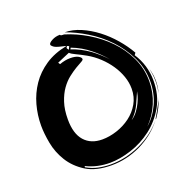

<svg xmlns="http://www.w3.org/2000/svg" viewBox="-116 -721 873 874"><g transform="rotate(-20 320.5 -284.0)"><path d="M262 -602Q263 -597 273 -597H275Q281 -597 283 -596Q335 -580 386.5 -549.5Q438 -519 479.5 -476.5Q521 -434 546.5 -380Q572 -326 572 -264Q572 -210 551 -160Q530 -110 493 -73Q531 -106 553.5 -155.5Q576 -205 576 -262Q576 -326 549 -381.5Q522 -437 480 -481Q438 -525 386.5 -556.5Q335 -588 286 -605Q324 -605 363.5 -588Q403 -571 439 -543.5Q475 -516 505.5 -480.5Q536 -445 557 -408L550 -398Q570 -368 580.5 -333Q591 -298 591 -261Q591 -190 560.5 -136.5Q530 -83 483.5 -47.5Q437 -12 381.5 6Q326 24 277 24Q249 24 220.5 18Q192 12 163 -2V4Q191 20 220.5 26Q250 32 279 32Q351 32 420.5 0.5Q490 -31 538 -88Q492 -29 423.5 4Q355 37 281 37Q205 37 158 7.5Q111 -22 84.5 -65Q58 -108 49 -156Q40 -204 40 -242Q40 -293 53.5 -342Q67 -391 95 -432Q123 -473 167 -502.5Q211 -532 273 -544L244 -551Q223 -556 214 -563Q205 -570 205 -575Q205 -583 222.5 -592.5Q240 -602 262 -602ZM217 -476Q244 -486 269 -486Q294 -486 307.5 -478.5Q321 -471 321 -463Q321 -458 309.5 -452Q298 -446 280.5 -435.5Q263 -425 242.5 -409Q222 -393 204.5 -368.5Q187 -344 175.5 -309Q164 -274 164 -227Q164 -158 195 -123Q226 -88 281 -88Q316 -88 352.5 -100Q389 -112 418.5 -134Q448 -156 466.5 -188Q485 -220 485 -260Q485 -290 474.5 -320Q464 -350 445.5 -377.5Q427 -405 401.5 -429Q376 -453 346 -470Q317 -486 298.5 -494.5Q280 -503 272 -511Q264 -507 249.5 -501.5Q235 -496 211 -485ZM284 -523Q330 -508 372 -478Q408 -451 438 -419Q409 -453 375 -480Q336 -512 288 -530ZM478 -182Q463 -150 436 -125Q454 -137 466.5 -154Q479 -171 487 -188Q495 -205 499 -219Q502 -232 504 -240Q493 -214 478 -182ZM545 -96Q544 -94 542 -92Q541 -91 540 -91Q539 -91 545 -101.5Q551 -112 559.5 -126.5Q568 -141 576 -157Q583 -169 586 -178Q572 -135 545 -96ZM601 -258Q601 -242 599 -226.5Q597 -211 592 -198Q599 -223 599 -254Q599 -277 595 -299Q592 -318 587 -336Q592 -318 596 -300Q601 -280 601 -258ZM284 -539 275 -543Q274 -541 272 -539Q270 -537 270 -535Q270 -533 272.5 -529.5Q275 -526 277 -524ZM444 -412Q441 -416 438 -419Q441 -415 444 -412ZM586 -178Q587 -180 587 -182Q587 -180 586 -178ZM588 -184Q587 -183 587 -182Q587 -183 588 -184Z"/></g></svg>

Font: Finger Paint
Style: Regular
Weight: 400
Designer: Ralph du Carrois
Foundry: Ralph du Carrois
Version: Version 1.002